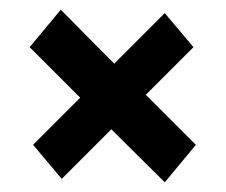

<svg xmlns="http://www.w3.org/2000/svg" viewBox="-20 -458 465 395"><path d="M107 -90 48 -160 145 -257 41 -361 105 -438 215 -327 319 -431 378 -361 280 -263 383 -160 319 -83 209 -192Z"/></svg>

Font: Acme
Style: Regular
Weight: 400
Designer: Juan Pablo del Peral
Foundry: Juan Pablo del Peral
Version: Version 1.002